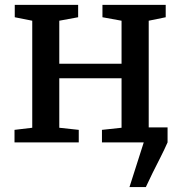

<svg xmlns="http://www.w3.org/2000/svg" viewBox="-20 -574 729 774"><path d="M502 180 559.5 0 542.5 -60.5H655.5V0Q642.5 29.5 626.5 61Q610.5 92.5 595.2 123Q580 153.5 568 180ZM38.5 0V-50.5L110 -59V-490.5L39.5 -504.5V-554.5H295V-504.5L219 -490.5V-317H470V-490.5L393 -504.5V-554.5H648V-504.5L579.5 -490.5V-59L651 -50.5V0H391V-50.5L470 -59V-258.5H219V-59L297.5 -50.5V0Z"/></svg>

Font: Merriweather 20pt Medium
Style: Regular
Weight: 500
Version: Version 2.100